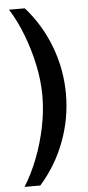

<svg xmlns="http://www.w3.org/2000/svg" viewBox="-58 -719 419 910"><g transform="rotate(-5 151.5 -264.5)"><path d="M21 157Q57 100 84.5 29Q112 -42 127.5 -118Q143 -194 143 -265Q143 -338 127 -413Q111 -488 84 -558.5Q57 -629 21 -686H96Q173 -599 214 -490Q255 -381 255 -265Q255 -148 214 -39Q173 70 96 157Z"/></g></svg>

Font: Chivo SemiBold
Style: Regular
Weight: 600
Designer: Hector Gatti
Foundry: Omnibus-Type
Version: Version 2.002